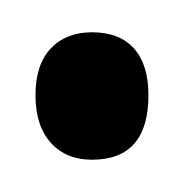

<svg xmlns="http://www.w3.org/2000/svg" viewBox="-20 -88 114 119"><path d="M37 11Q21 11 11.5 0.5Q2 -10 2 -29Q2 -48 11.5 -58Q21 -68 37 -68Q54 -68 63 -58Q72 -48 72 -29Q72 11 37 11Z"/></svg>

Font: Bricolage Grotesque 72pt Condensed ExtraLight
Style: Regular
Weight: 250
Width: 3
Designer: Mathieu Triay
Foundry: Atelier Triay
Version: Version 1.001;gftools[0.9.33.dev8+g029e19f]